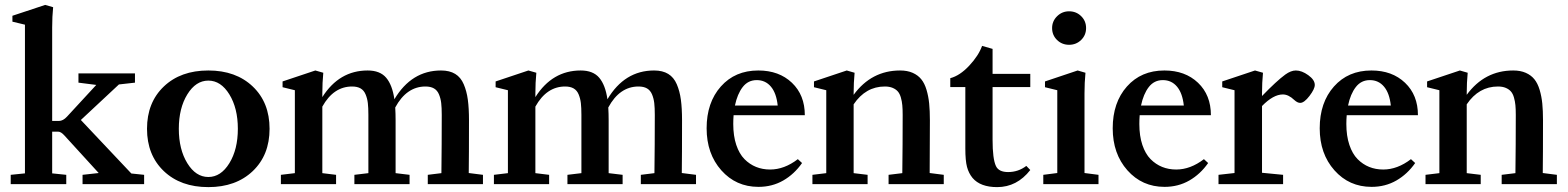

<svg xmlns="http://www.w3.org/2000/svg" viewBox="-20 -746 6352 778"><path d="M23.4 0V-37.6L81.1 -43.5V-646L30.3 -658.2V-682.1L163.1 -726.1L195.3 -716.8Q191.4 -679.2 191.4 -634.8V-255.9H218.8Q235.4 -255.9 251.5 -273.4L370.1 -401.9L297.9 -411.1V-448.7H526.9V-411.1L461.9 -403.8L307.6 -259.8L512.2 -43L564 -37.6V0H314.5V-37.6L379.9 -44.9L241.2 -196.8Q227.1 -212.4 216.3 -212.4H191.4V-43.5L248.5 -37.6V0Z M824.2 12.2Q711.9 12.2 643.8 -52.7Q575.7 -117.7 575.7 -224.1Q575.7 -330.6 643.8 -395.5Q711.9 -460.4 824.2 -460.4Q936 -460.4 1004.2 -395.5Q1072.3 -330.6 1072.3 -224.1Q1072.3 -117.7 1004.2 -52.7Q936 12.2 824.2 12.2ZM739 -84.7Q773.4 -28.8 824.2 -28.8Q875 -28.8 909.4 -84.7Q943.8 -140.6 943.8 -224.1Q943.8 -307.6 909.4 -363.5Q875 -419.4 824.2 -419.4Q773.4 -419.4 739 -363.5Q704.6 -307.6 704.6 -224.1Q704.6 -140.6 739 -84.7Z M1118.2 0V-37.6L1174.8 -44.4V-380.4L1125 -392.6V-416L1257.8 -460.4L1290 -451.2Q1286.1 -411.1 1286.1 -368.2V-352.5Q1354.5 -460.4 1469.7 -460.4Q1520 -460.4 1544.9 -430.9Q1569.8 -401.4 1578.1 -343.8Q1647.5 -460.4 1767.1 -460.4Q1801.8 -460.4 1824.5 -446.5Q1847.2 -432.6 1859.1 -404.5Q1871.1 -376.5 1875.7 -342Q1880.4 -307.6 1880.4 -258.3Q1880.4 -114.3 1879.4 -44.9L1937 -37.6V0H1713.4V-37.6L1768.6 -44.4Q1770 -160.2 1770 -280.8Q1770 -309.6 1767.8 -328.4Q1765.6 -347.2 1758.8 -363.5Q1752 -379.9 1738.5 -387.7Q1725.1 -395.5 1704.1 -395.5Q1627.4 -395.5 1581.5 -310.5Q1583 -285.6 1583 -258.3V-44.4L1639.6 -37.6V0H1416V-37.6L1472.7 -44.4V-280.8Q1472.7 -309.6 1470.5 -328.4Q1468.3 -347.2 1461.4 -363.5Q1454.6 -379.9 1441.2 -387.7Q1427.7 -395.5 1406.7 -395.5Q1331.5 -395.5 1286.1 -314V-44.4L1341.8 -37.6V0Z M1981.4 0V-37.6L2038.1 -44.4V-380.4L1988.3 -392.6V-416L2121.1 -460.4L2153.3 -451.2Q2149.4 -411.1 2149.4 -368.2V-352.5Q2217.8 -460.4 2333 -460.4Q2383.3 -460.4 2408.2 -430.9Q2433.1 -401.4 2441.4 -343.8Q2510.7 -460.4 2630.4 -460.4Q2665 -460.4 2687.7 -446.5Q2710.4 -432.6 2722.4 -404.5Q2734.4 -376.5 2739 -342Q2743.7 -307.6 2743.7 -258.3Q2743.7 -114.3 2742.7 -44.9L2800.3 -37.6V0H2576.7V-37.6L2631.8 -44.4Q2633.3 -160.2 2633.3 -280.8Q2633.3 -309.6 2631.1 -328.4Q2628.9 -347.2 2622.1 -363.5Q2615.2 -379.9 2601.8 -387.7Q2588.4 -395.5 2567.4 -395.5Q2490.7 -395.5 2444.8 -310.5Q2446.3 -285.6 2446.3 -258.3V-44.4L2502.9 -37.6V0H2279.3V-37.6L2335.9 -44.4V-280.8Q2335.9 -309.6 2333.7 -328.4Q2331.5 -347.2 2324.7 -363.5Q2317.9 -379.9 2304.4 -387.7Q2291 -395.5 2270 -395.5Q2194.8 -395.5 2149.4 -314V-44.4L2205.1 -37.6V0Z M3053.2 11.2Q2962.4 11.2 2902.8 -55.9Q2843.3 -123 2843.3 -226.1Q2843.3 -330.6 2900.9 -395.5Q2958.5 -460.4 3052.7 -460.4Q3136.7 -460.4 3189 -410.6Q3241.2 -360.8 3241.2 -279.3H2952.6Q2951.2 -261.7 2951.2 -243.7Q2951.2 -195.3 2963.4 -158.9Q2975.6 -122.6 2996.6 -101.3Q3017.6 -80.1 3043.7 -69.6Q3069.8 -59.1 3100.6 -59.1Q3158.2 -59.1 3212.9 -101.1L3230 -85.4Q3198.7 -40.5 3153.8 -14.6Q3108.9 11.2 3053.2 11.2ZM2958 -318.4H3131.3Q3126 -368.7 3103.8 -395Q3081.5 -421.4 3046.4 -421.4Q3011.2 -421.4 2989.5 -393.3Q2967.8 -365.2 2958 -318.4Z M3272 0V-37.6L3328.1 -44.4V-380.4L3278.3 -392.6V-416L3411.1 -460.4L3442.9 -451.2Q3439 -411.1 3439 -368.2V-361.8Q3511.2 -460.4 3627.4 -460.4Q3656.7 -460.4 3678.2 -450.9Q3699.7 -441.4 3713.1 -424.8Q3726.6 -408.2 3734.4 -381.8Q3742.2 -355.5 3745.1 -326.4Q3748 -297.4 3748 -258.3Q3748 -114.3 3747.1 -44.9L3804.2 -37.6V0H3580.6V-37.6L3636.2 -44.4Q3637.7 -160.2 3637.7 -280.8Q3637.7 -303.7 3636.2 -319.6Q3634.8 -335.4 3630.4 -350.8Q3626 -366.2 3618.2 -375.2Q3610.4 -384.3 3597.2 -389.9Q3584 -395.5 3565.4 -395.5Q3487.8 -395.5 3439 -323.2V-44.4L3495.6 -37.6V0Z M4020.5 12.2Q3952.6 12.2 3920.9 -24.9Q3905.3 -43.9 3898.4 -69.6Q3891.6 -95.2 3891.6 -144.5V-393.1H3830.6V-429.2Q3869.6 -439.5 3907.5 -480Q3945.3 -520.5 3959.5 -560.1L4002 -547.9V-446.8H4154.8V-393.1H4002V-179.7Q4002 -102.1 4015.6 -73.2Q4026.9 -48.8 4064.9 -48.8Q4106 -48.8 4138.7 -73.7L4154.8 -57.1Q4100.6 12.2 4020.5 12.2Z M4243.2 -632.3Q4243.2 -660.2 4263.4 -680.2Q4283.7 -700.2 4312 -700.2Q4340.8 -700.2 4360.8 -680.7Q4380.9 -661.1 4380.9 -632.3Q4380.9 -603.5 4360.8 -584Q4340.8 -564.5 4312 -564.5Q4283.2 -564.5 4263.2 -584Q4243.2 -603.5 4243.2 -632.3ZM4207.5 0V-37.6L4264.2 -44.9V-380.4L4214.4 -392.6V-416L4346.7 -460.4L4378.4 -451.2Q4374.5 -411.1 4374.5 -368.2V-44.9L4431.2 -37.6V0Z M4698.7 11.2Q4607.9 11.2 4548.3 -55.9Q4488.8 -123 4488.8 -226.1Q4488.8 -330.6 4546.4 -395.5Q4604 -460.4 4698.2 -460.4Q4782.2 -460.4 4834.5 -410.6Q4886.7 -360.8 4886.7 -279.3H4598.1Q4596.7 -261.7 4596.7 -243.7Q4596.7 -195.3 4608.9 -158.9Q4621.1 -122.6 4642.1 -101.3Q4663.1 -80.1 4689.2 -69.6Q4715.3 -59.1 4746.1 -59.1Q4803.7 -59.1 4858.4 -101.1L4875.5 -85.4Q4844.2 -40.5 4799.3 -14.6Q4754.4 11.2 4698.7 11.2ZM4603.5 -318.4H4776.9Q4771.5 -368.7 4749.3 -395Q4727.1 -421.4 4691.9 -421.4Q4656.7 -421.4 4635 -393.3Q4613.3 -365.2 4603.5 -318.4Z M4917.5 0V-37.6L4982.4 -44.9V-380.4L4932.6 -392.6V-416L5065.4 -460.4L5097.7 -451.2Q5093.8 -411.1 5093.8 -368.2V-356.9Q5152.8 -418 5188 -443.8Q5210.9 -460.4 5231 -460.4Q5254.9 -460.4 5281.2 -441.4Q5307.6 -422.4 5307.6 -401.9Q5307.6 -385.3 5286.1 -357.2Q5264.6 -329.1 5248.5 -329.1Q5237.3 -329.1 5224.6 -340.8Q5201.2 -363.3 5178.2 -363.3Q5139.6 -363.3 5093.8 -316.4V-45.9L5179.2 -37.6V0Z M5537.6 11.2Q5446.8 11.2 5387.2 -55.9Q5327.6 -123 5327.6 -226.1Q5327.6 -330.6 5385.3 -395.5Q5442.9 -460.4 5537.1 -460.4Q5621.1 -460.4 5673.3 -410.6Q5725.6 -360.8 5725.6 -279.3H5437Q5435.5 -261.7 5435.5 -243.7Q5435.5 -195.3 5447.8 -158.9Q5460 -122.6 5481 -101.3Q5502 -80.1 5528.1 -69.6Q5554.2 -59.1 5585 -59.1Q5642.6 -59.1 5697.3 -101.1L5714.4 -85.4Q5683.1 -40.5 5638.2 -14.6Q5593.3 11.2 5537.6 11.2ZM5442.4 -318.4H5615.7Q5610.4 -368.7 5588.1 -395Q5565.9 -421.4 5530.8 -421.4Q5495.6 -421.4 5473.9 -393.3Q5452.1 -365.2 5442.4 -318.4Z M5756.3 0V-37.6L5812.5 -44.4V-380.4L5762.7 -392.6V-416L5895.5 -460.4L5927.2 -451.2Q5923.3 -411.1 5923.3 -368.2V-361.8Q5995.6 -460.4 6111.8 -460.4Q6141.1 -460.4 6162.6 -450.9Q6184.1 -441.4 6197.5 -424.8Q6210.9 -408.2 6218.8 -381.8Q6226.6 -355.5 6229.5 -326.4Q6232.4 -297.4 6232.4 -258.3Q6232.4 -114.3 6231.4 -44.9L6288.6 -37.6V0H6064.9V-37.6L6120.6 -44.4Q6122.1 -160.2 6122.1 -280.8Q6122.1 -303.7 6120.6 -319.6Q6119.1 -335.4 6114.7 -350.8Q6110.4 -366.2 6102.5 -375.2Q6094.7 -384.3 6081.5 -389.9Q6068.4 -395.5 6049.8 -395.5Q5972.2 -395.5 5923.3 -323.2V-44.4L5980 -37.6V0Z"/></svg>

Font: Elstob 8pt SemiBold
Style: Regular
Weight: 600
Designer: Peter S. Baker
Version: Version 1.015